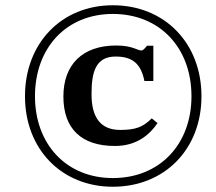

<svg xmlns="http://www.w3.org/2000/svg" viewBox="-20 -696 821 730"><path d="M409 14C606 14 746 -129 746 -330C746 -532 606 -676 409 -676C214 -676 75 -532 75 -330C75 -129 214 14 409 14ZM409 -19C232 -19 113 -148 113 -330C113 -514 232 -643 409 -643C588 -643 708 -514 708 -330C708 -148 588 -19 409 -19ZM417 -141C500 -141 549 -184 579 -228L557 -246C523 -212 494 -202 437 -202C362 -202 328 -250 328 -338C328 -425 345 -481 420 -481C482 -481 516 -455 529 -388H563V-522H539C528 -509 523 -504 518 -504C502 -504 484 -523 422 -523C293 -523 221 -450 221 -329C221 -206 290 -141 417 -141Z"/></svg>

Font: STIX Two Text
Style: Bold Italic
Weight: 700
Italic angle: -12°
Designer: Ross Mills, John Hudson & Paul Hanslow, Tiro Typeworks Ltd; with prior portions MicroPress Inc. and Coen Hoffman, Elsevi
Foundry: Tiro Typeworks Ltd
Version: Version 2.13 b171